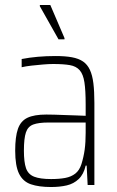

<svg xmlns="http://www.w3.org/2000/svg" viewBox="-20 -743 470 771"><path d="M185 8Q136 8 104 -3Q72 -14 56.5 -45.5Q41 -77 41 -138Q41 -194 52 -225.5Q63 -257 90 -270Q117 -283 166 -283Q179 -283 198.5 -282.5Q218 -282 241 -281Q264 -280 285.5 -279.5Q307 -279 324 -278V-324Q324 -380 319 -412.5Q314 -445 300 -461Q286 -477 260.5 -481.5Q235 -486 193 -486Q176 -486 152.5 -484Q129 -482 106.5 -479.5Q84 -477 67 -473V-506Q98 -512 132 -515Q166 -518 203 -518Q242 -518 269 -513Q296 -508 313.5 -496Q331 -484 341 -462.5Q351 -441 355 -408.5Q359 -376 359 -330V0H332L328 -78H324Q316 -43 296 -24Q276 -5 248 1.5Q220 8 185 8ZM185 -24Q218 -24 242 -28.5Q266 -33 282.5 -46Q299 -59 307 -84Q316 -113 320 -142Q324 -171 324 -210V-251H174Q135 -251 113.5 -243Q92 -235 84 -211Q76 -187 76 -138Q76 -92 84.5 -67.5Q93 -43 117 -33.5Q141 -24 185 -24ZM215 -585 140 -718V-723H182L239 -590V-585Z"/></svg>

Font: Saira Thin Condensed
Style: Regular
Weight: 100
Width: 3
Version: Version 1.101